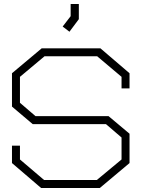

<svg xmlns="http://www.w3.org/2000/svg" viewBox="-20 -942 709 962"><path d="M480 0H186L40 -125V-212H80V-143L201 -40H465L589 -143V-253L511 -320H144L40 -408V-575L189 -700H483L629 -575V-499H589V-557L467 -660H203L80 -557V-427L158 -360H524L629 -272V-125ZM294 -809 334 -861V-922H375V-846L328 -783Z"/></svg>

Font: Turret Road Light
Style: Regular
Weight: 300
Designer: Noponies
Foundry: Noponies
Version: Version 1.001; ttfautohint (v1.8)